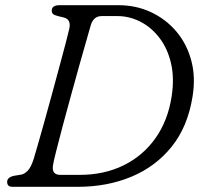

<svg xmlns="http://www.w3.org/2000/svg" viewBox="-20 -720 778 740"><path d="M7.5 -19Q7.5 -36.5 34 -42.5L62 -47Q74.5 -49.5 86.5 -61.8Q98.5 -74 108.5 -103Q112.5 -115.5 123.2 -153Q134 -190.5 148.8 -243Q163.5 -295.5 179.2 -353.2Q195 -411 209.2 -464Q223.5 -517 233.8 -556Q244 -595 247 -609Q255 -645 226 -652.5L203.5 -658Q189.5 -661.5 184.5 -666Q179.5 -670.5 179.5 -679Q179.5 -700 209.5 -700H436Q504.5 -700 561.8 -673.2Q619 -646.5 659.5 -598.8Q700 -551 717.2 -486.8Q734.5 -422.5 722 -347Q703.5 -231.5 641.5 -154.5Q579.5 -77.5 486.2 -38.8Q393 0 280 0H29Q16.5 0 12 -5.2Q7.5 -10.5 7.5 -19ZM287 -46Q381 -46 455.8 -82.5Q530.5 -119 578.8 -186.8Q627 -254.5 641.5 -348Q652.5 -419.5 639 -476.8Q625.5 -534 594.2 -574.5Q563 -615 520.8 -636.5Q478.5 -658 432.5 -658H371.5Q341 -658 330 -623.5Q326.5 -611 314.8 -570.2Q303 -529.5 287 -472.5Q271 -415.5 253.8 -352.8Q236.5 -290 221.2 -232.8Q206 -175.5 195.8 -134.8Q185.5 -94 184 -81.5Q179 -46 212.5 -46Z"/></svg>

Font: Fraunces 9pt S100 Light
Style: Italic
Weight: 300
Italic angle: -16°
Version: Version 1.000; ttfautohint (v1.8.3)